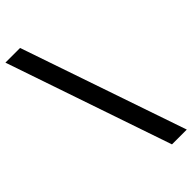

<svg xmlns="http://www.w3.org/2000/svg" viewBox="-362 -859 1018 1018"><g transform="rotate(-45 147.5 -349.5)"><path d="M43 -815 362 116H251L-67 -815Z"/></g></svg>

Font: Alexandria Medium
Style: Regular
Weight: 500
Designer: Mohamed Gaber
Foundry: Kief Type Foundry
Version: Version 5.100